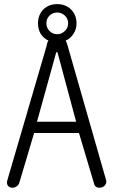

<svg xmlns="http://www.w3.org/2000/svg" viewBox="-20 -877 540 915"><path d="M201.2 -765.6Q201.2 -788.1 215.8 -802.7Q231.4 -817.4 252.9 -817.4Q273.4 -817.4 289.1 -802.7Q304.7 -788.1 304.7 -765.6Q304.7 -744.1 289.1 -729.5Q273.4 -713.9 252.9 -713.9Q231.4 -713.9 215.8 -729.5Q201.2 -744.1 201.2 -765.6ZM156.2 -296.9 248 -627.9H253.9L342.8 -296.9ZM202.1 -658.2 14.6 -16.6Q10.7 -2 17.6 7.8Q23.4 15.6 35.2 17.6Q46.9 18.6 56.6 12.7Q68.4 5.9 72.3 -6.8L142.6 -243.2H356.4L427.7 -3.9Q429.7 8.8 440.4 14.6Q451.2 19.5 462.9 16.6Q475.6 13.7 481.4 3.9Q489.3 -5.9 485.4 -19.5L301.8 -661.1Q299.8 -668 297.9 -672.9Q294.9 -678.7 293 -683.6Q316.4 -693.4 330.1 -715.8Q344.7 -737.3 344.7 -765.6Q344.7 -805.7 318.4 -832Q292 -857.4 252.9 -857.4Q212.9 -857.4 186.5 -832Q161.1 -805.7 161.1 -765.6Q161.1 -738.3 173.8 -715.8Q187.5 -694.3 210.9 -683.6Q207 -677.7 205.1 -671.9Q203.1 -666 202.1 -658.2Z"/></svg>

Font: GulimChe
Style: Regular
Weight: 400
Monospace: yes
Version: Version 2.21